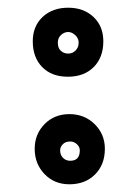

<svg xmlns="http://www.w3.org/2000/svg" viewBox="-20 -489 357 498"><path d="M65 -382Q65 -421 90.5 -445Q116 -469 157 -469Q197 -469 222.5 -445Q248 -421 248 -382Q248 -340 223 -315Q198 -290 156 -290Q114 -290 89.5 -315Q65 -340 65 -382ZM184 -378Q184 -390 175 -398Q166 -406 157 -406Q147 -406 138.5 -398.5Q130 -391 130 -378Q130 -364 138 -357Q146 -350 157 -350Q168 -350 176 -358Q184 -366 184 -378ZM70 -103Q70 -141 95.5 -167Q121 -193 160 -193Q199 -193 225.5 -167Q252 -141 252 -103Q252 -62 226.5 -36.5Q201 -11 160 -11Q121 -11 95.5 -37.5Q70 -64 70 -103ZM187 -99Q187 -108 179.5 -115Q172 -122 162 -122Q150 -122 143 -115Q136 -108 136 -99Q136 -87 143.5 -79.5Q151 -72 162 -72Q187 -72 187 -99Z"/></svg>

Font: Mali
Style: Bold
Weight: 700
Designer: Kitiyaporn Chalermlarp | Katatrad Aksorn Co.,Ltd.
Foundry: Cadson Demak Co.,Ltd.
Version: Version 1.000; ttfautohint (v1.6)